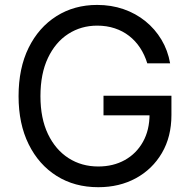

<svg xmlns="http://www.w3.org/2000/svg" viewBox="-20 -758 783 788"><path d="M383.3 10.3Q286.1 10.3 212.6 -35.9Q139.2 -82 97.7 -165.8Q56.2 -249.5 56.2 -363.3Q56.2 -478 97.4 -561.8Q138.7 -645.5 211.7 -691.7Q284.7 -737.8 378.9 -737.8Q436.5 -737.8 486.8 -720.5Q537.1 -703.1 576.7 -671.1Q616.2 -639.2 642.6 -595.2Q668.9 -551.3 678.2 -498H584.5Q573.7 -533.2 554.9 -561.8Q536.1 -590.3 510 -610.6Q483.9 -630.9 450.9 -641.8Q418 -652.8 378.9 -652.8Q313 -652.8 260.3 -618.9Q207.5 -585 176.8 -520.3Q146 -455.6 146 -363.3Q146 -272 177 -207.5Q208 -143.1 261.5 -108.9Q314.9 -74.7 383.3 -74.7Q444.8 -74.7 492.2 -101.1Q539.6 -127.4 566.7 -175.8Q593.8 -224.1 593.8 -289.6L621.6 -284.7H404.8V-365.2H683.6V-286.1Q683.6 -196.8 644.5 -130.1Q605.5 -63.5 537.8 -26.6Q470.2 10.3 383.3 10.3Z"/></svg>

Font: Inter 18pt
Style: Regular
Weight: 400
Designer: Rasmus Andersson
Foundry: rsms
Version: Version 4.001;git-66647c0bb